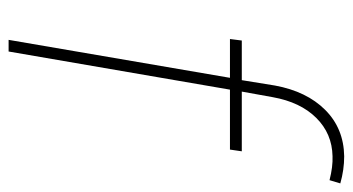

<svg xmlns="http://www.w3.org/2000/svg" viewBox="-202 -598 800 435"><g transform="rotate(90 197.5 -380.0)"><path d="M69.8 0 155.8 -501.5H67.9L71.3 -528.3H161.1L173.3 -603.5Q186.5 -675.3 228.5 -717.3Q270.5 -759.3 333.5 -760.3Q364.3 -760.3 395 -751.5L387.7 -727.1Q356.9 -734.9 333.5 -733.9Q282.2 -732.9 246.6 -697Q210.9 -661.1 199.7 -598.6L187 -528.3H322.3L318.4 -501.5H182.6L96.2 0Z"/></g></svg>

Font: Roboto Thin
Style: Italic
Weight: 250
Italic angle: -12°
Designer: Google
Version: Version 2.134; 2016